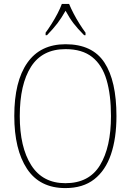

<svg xmlns="http://www.w3.org/2000/svg" viewBox="-20 -951 669 981"><path d="M314 10Q183 10 118 -88.5Q53 -187 53 -359Q53 -535 119.5 -630Q186 -725 315 -725Q452 -725 513.5 -631.5Q575 -538 575 -358Q575 -245 547 -162.5Q519 -80 461.5 -35Q404 10 314 10ZM314 -15Q435 -15 491 -107Q547 -199 547 -358Q547 -466 524.5 -542.5Q502 -619 451 -659.5Q400 -700 315 -700Q196 -700 138.5 -610Q81 -520 81 -358Q81 -199 139.5 -107Q198 -15 314 -15ZM213 -784Q227 -803 243.5 -829Q260 -855 274 -882Q288 -909 296 -931H333Q342 -909 356 -882Q370 -855 386.5 -829Q403 -803 417 -784V-771H410Q376 -805 355.5 -832Q335 -859 315 -896Q294 -859 273.5 -832Q253 -805 220 -771H213Z"/></svg>

Font: Noto Serif Bengali SemiCondensed Thin
Style: Regular
Weight: 100
Width: 4
Designer: Juan Bruce, Universal Thirst, Indian Type Foundry and the Monotype Design Team.
Foundry: Monotype Imaging Inc.
Version: Version 2.003; ttfautohint (v1.8.4.7-5d5b)